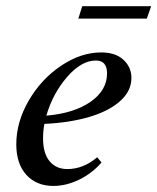

<svg xmlns="http://www.w3.org/2000/svg" viewBox="-20 -596 514 627"><path d="M235.8 -535.2 248.5 -575.7H473.6L459.5 -535.2ZM154.3 11.2Q99.1 11.2 66.2 -24.9Q33.2 -61 33.2 -125Q33.2 -197.3 73.7 -267.3Q114.3 -337.4 179.2 -381.1Q244.1 -424.8 310.5 -424.8Q357.4 -424.8 383.3 -400.6Q409.2 -376.5 409.2 -341.3Q409.2 -298.8 372.3 -265.9Q335.4 -232.9 271.5 -214.1Q207.5 -195.3 125 -191.4Q120.6 -168 120.6 -145Q120.6 -94.7 142.1 -69.3Q163.6 -43.9 199.7 -43.9Q252.4 -43.9 297.4 -82.5L311.5 -65.4Q281.2 -30.3 238.8 -9.5Q196.3 11.2 154.3 11.2ZM293 -398.4Q245.6 -398.4 199 -344.5Q152.3 -290.5 131.3 -218.3Q222.2 -226.1 275.9 -263.7Q329.6 -301.3 329.6 -356.4Q329.6 -398.4 293 -398.4Z"/></svg>

Font: Elstob 18pt Medium
Style: Italic
Weight: 500
Italic angle: -20°
Designer: Peter S. Baker
Version: Version 1.015